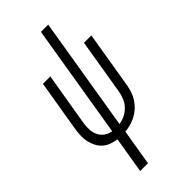

<svg xmlns="http://www.w3.org/2000/svg" viewBox="-291 -801 1082 1082"><g transform="rotate(-45 250.0 -260.0)"><path d="M127 215 163 -2Q140 -5 117.5 -13Q95 -21 78 -36.5Q61 -52 50.5 -72.5Q40 -93 35 -116Q30 -139 31 -163.5Q32 -188 36 -213L87 -520H146L93 -204Q89 -179 90 -154Q91 -129 101 -108Q111 -87 130 -73Q149 -59 174 -55L286 -735H344L232 -55Q255 -58 278 -69Q301 -80 318.5 -98.5Q336 -117 345.5 -140Q355 -163 359 -186L414 -520H473L416 -177Q412 -155 404.5 -133Q397 -111 384 -91Q371 -71 353 -54.5Q335 -38 313.5 -26.5Q292 -15 269.5 -9Q247 -3 225 -1L189 215Z"/></g></svg>

Font: Iosevka Term Curly Lt Obl
Style: Regular
Weight: 300
Italic angle: -9°
Designer: Belleve Invis
Foundry: Belleve Invis
Version: Version 32.3.0